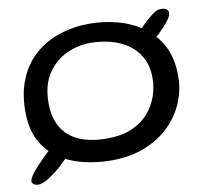

<svg xmlns="http://www.w3.org/2000/svg" viewBox="-74 -585 798 730"><g transform="rotate(-10 325.0 -220.5)"><path d="M24.5 67.5Q11.5 69.5 2.5 64.5Q-6.5 59.5 -6.5 51Q-6.5 42.5 3.2 28.2Q13 14 28 -2Q42 -16.5 58.5 -33.5Q75 -50.5 93 -64.5Q110 -78.5 121.8 -85.2Q133.5 -92 143 -92Q152.5 -92 161.5 -84Q175.5 -72.5 169.2 -57.8Q163 -43 142.5 -19.5Q127 -2 109 14Q91 30 72 43.5Q59 53 47.2 59.2Q35.5 65.5 24.5 67.5ZM521.5 -382Q509.5 -375.5 498.5 -376.2Q487.5 -377 480.8 -383.2Q474 -389.5 473.8 -400Q473.5 -410.5 483.5 -423Q495 -436.5 507.8 -450Q520.5 -463.5 534 -475.5Q548.5 -488.5 561 -497.5Q573.5 -506.5 581.5 -508Q600 -510.5 610 -505.8Q620 -501 620 -489Q620 -482.5 615.5 -474Q611 -465.5 603.5 -456Q597 -447.5 586 -436Q575 -424.5 566 -416Q554.5 -406 544.2 -397.5Q534 -389 521.5 -382ZM307.5 25.5Q250.5 25.5 198.2 12.5Q146 -0.5 105 -28.5Q64 -56.5 40.2 -102.2Q16.5 -148 16.5 -214Q16.5 -286.5 39.8 -340.5Q63 -394.5 103.8 -430Q144.5 -465.5 198.5 -483.2Q252.5 -501 313.5 -501Q368 -501 421 -487.2Q474 -473.5 517.2 -443.2Q560.5 -413 586.5 -364.5Q612.5 -316 612.5 -246Q612.5 -195 592.8 -146.5Q573 -98 534.2 -59.5Q495.5 -21 438.8 2.2Q382 25.5 307.5 25.5ZM305 -59.5Q362.5 -59.5 402.5 -77.2Q442.5 -95 467.2 -124Q492 -153 503.5 -187.5Q515 -222 515 -255.5Q515 -303 496.8 -336Q478.5 -369 448.2 -389.5Q418 -410 381 -419.2Q344 -428.5 305.5 -428.5Q255 -428.5 210 -406.8Q165 -385 137 -341.2Q109 -297.5 109 -230Q109 -175.5 131 -137.2Q153 -99 196.8 -79.2Q240.5 -59.5 305 -59.5Z"/></g></svg>

Font: Gluten Thin Light
Style: Regular
Weight: 300
Version: Version 1.300